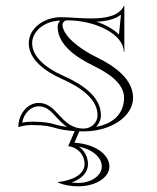

<svg xmlns="http://www.w3.org/2000/svg" viewBox="-20 -461 557 681"><path d="M243.9 45.4 261.2 4.8C266.3 4.9 271.6 5 277 5C373.6 5 452 -48.3 452 -114C452 -176.5 394.1 -223.1 324.5 -257C258.7 -289.1 205.3 -333.5 201.5 -371.1C201.5 -381 208.7 -389 217.5 -389C319.8 -388.9 419 -339.3 419 -277H421V-440L420 -441C402.4 -403.6 354.1 -395.6 303.2 -395.6C283.1 -395.6 262.5 -396.8 243.2 -398C226.4 -399.1 210.6 -400 197 -400C133.5 -400 82 -358.8 82 -308C82 -251.5 136 -209.4 201.1 -180.4C268.4 -150.4 326 -108.9 326 -52C326 -26.1 304 -5 277 -5C234 -5 210.8 -29.9 188.7 -53.6C168.9 -75.6 149.4 -96 117 -96C78.4 -96 45 -57.5 45 -10C60.8 -15.5 77.1 -17.5 94 -17.5C139.5 -17.5 158.3 -12.5 176.7 -6.9C190.7 -2.6 214.4 2 244.9 4L222 57.6C255 60.7 280 87.8 280 120.8C280 157.4 238 178.9 186 184.8V186.8C210 196.2 232.1 199.8 258 199.8C318.7 199.8 368 169 368 129.8C368 84.4 312.9 48.9 243.9 45.4ZM259.6 58.9C304.8 68 341 94.9 341 129.8C341 161.8 303.8 187.8 258 187.8C249.5 187.8 240.7 187.3 233.6 186.5C266.6 174.5 292 153.7 292 120.8C292 94.8 278.5 72 259.6 58.9ZM217.9 -10.7C201.6 -12.9 188.5 -15.8 180.2 -18.3C161.3 -24.1 140.3 -29.5 94 -29.5C82.2 -29.5 69 -28.3 58.5 -26.1C65.1 -60.9 90.8 -84 117 -84C143.6 -84 159.7 -67.9 179.9 -45.5C190.7 -33.8 202.7 -21 217.9 -10.7ZM194.4 -388C187.7 -382.6 184.5 -374.9 184.5 -366.1C184.5 -305.9 242.3 -261.5 310.5 -228.2C368.8 -199.8 420 -163.9 420 -114C420 -67.9 392.5 -24.3 320.8 -11C331.2 -21.6 338 -36.3 338 -52C338 -117.8 273.3 -161.4 206 -191.4C141.4 -220.1 94 -259.9 94 -308C94 -349.2 136.5 -386.8 194.4 -388ZM322.4 -384C354.8 -385.5 386.3 -391.5 409 -408.7L402 -338.4C382.2 -357.8 354.3 -373.2 322.4 -384Z"/></svg>

Font: SortefaxS01
Style: Medium
Weight: 500
Designer: gluk
Foundry: gluk
Version: Version 0.261